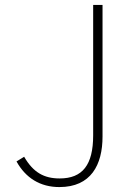

<svg xmlns="http://www.w3.org/2000/svg" viewBox="-20 -746 543 779"><path d="M221 13C349 13 396 -77 396 -192V-726H358V-197C358 -77 315 -22 222 -22C159 -22 115 -46 78 -110L47 -91C84 -24 143 13 221 13Z"/></svg>

Font: Kinto Sans Thin
Style: Regular
Weight: 100
Designer: Authors: Ryoko NISHIZUKA  (kana & ideographs); Paul D. Hunt (Latin, Greek & Cyrillic); Wenlong ZHANG  (bopomofo); Sandol
Foundry: Adobe Systems Incorporated, ookami Inc.
Version: Version 0.001